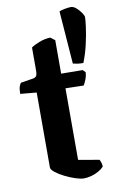

<svg xmlns="http://www.w3.org/2000/svg" viewBox="-90 -849 550 898"><g transform="rotate(-10 185.0 -400.0)"><path d="M233 0Q219 0 194.5 -8Q170 -16 145 -28.5Q120 -41 103 -54.5Q86 -68 86 -78V-434L9 -441Q9 -465 13.5 -477Q18 -489 22 -492L79 -501Q91 -503 96 -509.5Q101 -516 101 -538V-645Q113 -654 139 -664.5Q165 -675 193 -676L214 -660V-501L316 -500L328 -488Q327 -470 320.5 -453.5Q314 -437 308 -428L222 -430V-90L321 -73Q323 -69 326.5 -60.5Q330 -52 330 -39Q320 -28 304 -19Q288 -10 269.5 -5Q251 0 233 0ZM325 -532Q308 -532 296 -534Q284 -536 276 -538L257 -789Q264 -793 283 -796.5Q302 -800 312 -800Q325 -800 338 -788.5Q351 -777 360.5 -763Q370 -749 370 -742Q370 -730 365.5 -695Q361 -660 351 -616Q341 -572 325 -532Z"/></g></svg>

Font: Texturina 12pt
Style: Bold
Weight: 700
Designer: Guillermo Torres Carreño
Foundry: Omnibus-Type
Version: Version 1.002